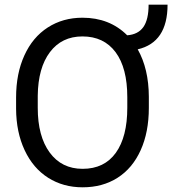

<svg xmlns="http://www.w3.org/2000/svg" viewBox="-20 -797 742 827"><path d="M621.1 -332.5V-380.4Q620.6 -500.5 573.2 -584.5Q701.7 -614.3 701.7 -776.9H620.1Q620.1 -712.4 597.4 -680.4Q574.7 -648.4 527.8 -645Q452.1 -720.7 335 -720.7Q251 -720.7 185.8 -678.7Q120.6 -636.7 85 -558.3Q49.3 -480 49.3 -377.4V-328.6Q49.8 -227.5 86.2 -149.9Q122.6 -72.3 187.5 -31.2Q252.4 9.8 335.9 9.8Q421.9 9.8 486.3 -31.2Q550.8 -72.3 585.9 -150.1Q621.1 -228 621.1 -332.5ZM528.3 -378.4V-333Q528.3 -207.5 478.8 -138.7Q429.2 -69.8 335.9 -69.8Q245.6 -69.8 194.1 -139.9Q142.6 -210 142.6 -332.5V-384.8Q144 -504.9 195.1 -572.5Q246.1 -640.1 335 -640.1Q427.2 -640.1 477.8 -572.3Q528.3 -504.4 528.3 -378.4Z"/></svg>

Font: FAU Chimera
Style: Regular
Weight: 400
Version: Version 1.002;hotconv 1.0.117;makeotfexe 2.5.65602